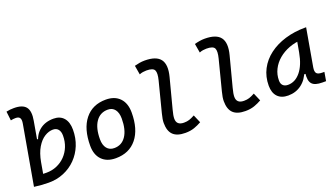

<svg xmlns="http://www.w3.org/2000/svg" viewBox="-66 -1247 3062 1761"><g transform="rotate(-20 1465.0 -366.5)"><path d="M175.8 9.8Q140.1 9.8 105 7.1Q69.8 4.4 34.2 -0.5L83 -95.2Q114.7 -83 186.5 -83Q241.7 -83 288.8 -103.3Q335.9 -123.5 371.1 -159.9Q406.2 -196.3 425.8 -245.1Q445.3 -293.9 445.3 -351.6Q445.3 -391.1 427.2 -412.8Q409.2 -434.6 376 -434.6Q335.4 -434.6 294.4 -409.2Q253.4 -383.8 220.7 -329.6Q188 -275.4 172.4 -189.5L191.4 -399.9H233.9L208.5 -362.8Q225.6 -441.4 279.8 -484.4Q334 -527.3 415 -527.3Q479 -527.3 514.4 -486.6Q549.8 -445.8 549.8 -371.1Q549.8 -289.6 521.7 -220.2Q493.7 -150.9 442.9 -99.1Q392.1 -47.4 324 -18.8Q255.9 9.8 175.8 9.8ZM107.4 -742.7Q192.4 -742.7 224.1 -701.7Q255.9 -660.6 239.3 -569.8L139.2 0L34.2 -0.5L136.2 -579.6Q143.1 -617.2 132.3 -634.3Q121.6 -651.4 91.8 -651.4Q79.6 -651.4 67.6 -650.1Q55.7 -648.9 43.5 -646L33.2 -734.9Q51.8 -739.3 70.3 -741Q88.9 -742.7 107.4 -742.7Z M831.1 9.8Q744.6 9.8 696 -39.8Q647.5 -89.4 647.5 -177.7Q647.5 -342.8 721.2 -435.1Q794.9 -527.3 925.8 -527.3Q1012.2 -527.3 1060.8 -476.6Q1109.4 -425.8 1109.4 -335Q1109.4 -172.4 1035.9 -81.3Q962.4 9.8 831.1 9.8ZM849.1 -82.5Q922.4 -82.5 963.6 -143.8Q1004.9 -205.1 1004.9 -314Q1004.9 -370.6 980.5 -402.6Q956.1 -434.6 911.6 -434.6Q836.4 -434.6 794.2 -373.5Q752 -312.5 752 -203.6Q752 -146.5 777.6 -114.5Q803.2 -82.5 849.1 -82.5Z M1510.3 9.8Q1429.2 9.8 1390.9 -27.6Q1352.5 -64.9 1352.5 -143.6Q1352.5 -161.1 1356 -182.6Q1359.4 -204.1 1366.7 -231.9L1442.4 -527.3Q1459.5 -593.8 1446 -622.3Q1432.6 -650.9 1367.2 -650.9Q1350.6 -650.9 1333.3 -648.2Q1315.9 -645.5 1298.8 -638.2L1283.7 -727.1Q1308.1 -733.9 1333 -738Q1357.9 -742.2 1382.8 -742.2Q1496.1 -742.2 1536.4 -688Q1576.7 -633.8 1547.4 -521.5L1471.7 -231.9Q1463.9 -203.1 1460.4 -182.6Q1457 -162.1 1457 -147.9Q1457 -83 1529.3 -83Q1559.1 -83 1581.5 -90.3Q1604 -97.7 1635.3 -114.7L1668.9 -36.1Q1634.8 -16.6 1596.9 -3.4Q1559.1 9.8 1510.3 9.8Z M2096.2 9.8Q2015.1 9.8 1976.8 -27.6Q1938.5 -64.9 1938.5 -143.6Q1938.5 -161.1 1941.9 -182.6Q1945.3 -204.1 1952.6 -231.9L2028.3 -527.3Q2045.4 -593.8 2032 -622.3Q2018.6 -650.9 1953.1 -650.9Q1936.5 -650.9 1919.2 -648.2Q1901.9 -645.5 1884.8 -638.2L1869.6 -727.1Q1894 -733.9 1918.9 -738Q1943.8 -742.2 1968.8 -742.2Q2082 -742.2 2122.3 -688Q2162.6 -633.8 2133.3 -521.5L2057.6 -231.9Q2049.8 -203.1 2046.4 -182.6Q2043 -162.1 2043 -147.9Q2043 -83 2115.2 -83Q2145 -83 2167.5 -90.3Q2189.9 -97.7 2221.2 -114.7L2254.9 -36.1Q2220.7 -16.6 2182.9 -3.4Q2145 9.8 2096.2 9.8Z M2513.2 10.3Q2446.8 10.3 2410.6 -27.8Q2374.5 -65.9 2374.5 -135.3Q2374.5 -223.1 2411.9 -294.7Q2449.2 -366.2 2516.6 -417Q2584 -467.8 2674.3 -495.1Q2764.6 -522.5 2870.6 -522.5H2880.4L2815.9 -154.8Q2809.1 -115.7 2822 -98.1Q2835 -80.6 2877.9 -80.6H2897.9L2883.3 4.9H2848.6Q2811 4.9 2785.9 -2.7Q2760.7 -10.3 2746.8 -26.6Q2732.9 -43 2729 -69.8Q2725.1 -96.7 2730 -135.3L2758.3 -122.6H2701.7L2727.5 -150.9Q2700.7 -74.2 2644.5 -32Q2588.4 10.3 2513.2 10.3ZM2544.9 -82.5Q2615.2 -82.5 2667.5 -146Q2719.7 -209.5 2740.7 -325.7L2766.1 -467.3L2805.7 -429.7Q2737.3 -426.8 2678 -404.3Q2618.7 -381.8 2574 -344Q2529.3 -306.2 2504.2 -256.1Q2479 -206.1 2479 -147.5Q2479 -116.2 2496.3 -99.4Q2513.7 -82.5 2544.9 -82.5Z"/></g></svg>

Font: Cascadia Mono NF
Style: Italic
Weight: 400
Italic angle: -10°
Monospace: yes
Designer: Aaron Bell
Foundry: Saja Typeworks
Version: Version 2404.023